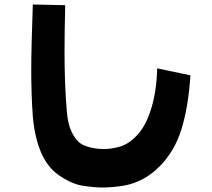

<svg xmlns="http://www.w3.org/2000/svg" viewBox="-20 -775 943 854"><path d="M433 59Q399 59 347.5 51Q296 43 237 1Q143 -68 126 -257Q119 -353 119 -459Q119 -562 126 -755L270 -752Q267 -622 267 -547Q267 -398 277 -282Q281 -222 302.5 -181Q324 -140 355 -128Q394 -112 442 -112Q475 -112 514 -123Q553 -134 591.5 -175.5Q630 -217 653.5 -295Q677 -373 679 -471L827 -440Q818 -300 787 -200Q756 -100 687 -32Q618 36 529 51Q479 59 433 59Z"/></svg>

Font: KN Bobohei
Style: Bold
Weight: 700
Designer: Kingnam Type Foundry
Version: Version 1.710;March 18, 2023